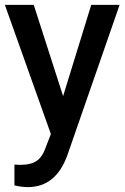

<svg xmlns="http://www.w3.org/2000/svg" viewBox="-20 -551 510 785"><path d="M94 214Q69 214 39 207V122L62 123Q107 123 131 106Q155 89 169 46L188 -3L0 -531H118L238 -158L353 -531H469L256 82Q209 214 94 214Z"/></svg>

Font: Freesentation 6 SemiBold
Style: Regular
Weight: 600
Designer: glyphs from Roboto by Christian Robertson / Hangul glyphs from Noto Sans CJK(Source Han Sans) by Jang Soo-young and Kang
Foundry: PT&
Version: Version 2.001